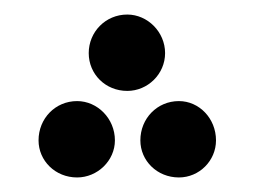

<svg xmlns="http://www.w3.org/2000/svg" viewBox="-20 -235 349 264"><path d="M155 -110C183 -110 207 -133 207 -162C207 -191 183 -215 155 -215C125 -215 102 -191 102 -162C102 -133 125 -110 155 -110ZM86 9C114 9 138 -14 138 -42C138 -72 114 -96 86 -96C56 -96 33 -72 33 -42C33 -14 56 9 86 9ZM226 9C254 9 277 -14 277 -42C277 -72 254 -96 226 -96C196 -96 173 -72 173 -42C173 -14 196 9 226 9Z"/></svg>

Font: Noto Sans Arabic Cond Med
Style: Regular
Weight: 500
Width: 3
Designer: Monotype Design Team, Nadine Chahine, Nizar Qandah and Khaled Hosny
Foundry: Monotype Imaging Inc.
Version: Version 2.012